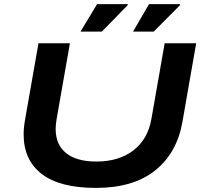

<svg xmlns="http://www.w3.org/2000/svg" viewBox="-20 -896 984 928"><path d="M623 -743.2 700.2 -876H849.1L851.1 -872.1L723.1 -743.2ZM369.1 -743.2 449.2 -876H596.2L598.1 -872.1L472.2 -743.2ZM443.8 12.2Q268.6 12.2 181.4 -55.4Q94.2 -123 94.2 -246.1Q94.2 -280.3 102.1 -323.2L166 -687H317.9L253.9 -321.8Q249 -293.5 249 -272.9Q249 -196.8 299.6 -156Q350.1 -115.2 445.8 -115.2Q554.7 -115.2 624.8 -169.2Q694.8 -223.1 711.9 -321.8L775.9 -687H928.2L861.8 -307.1Q835.4 -156.7 730 -72.3Q624.5 12.2 443.8 12.2Z"/></svg>

Font: Archivo Expanded SemiBold
Style: Italic
Weight: 600
Width: 7
Italic angle: -10°
Designer: Hector Gatti
Foundry: Omnibus-Type
Version: Version 2.001